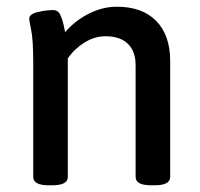

<svg xmlns="http://www.w3.org/2000/svg" viewBox="-20 -550 597 572"><path d="M79 -23V-364Q79 -430 73 -460Q67 -490 67 -494Q67 -508 92 -514Q117 -520 138 -520Q153 -520 159.5 -506Q166 -492 169.5 -476Q173 -460 174 -454Q204 -489 245 -509.5Q286 -530 328 -530Q404 -530 445.5 -487.5Q487 -445 487 -368V-23Q487 2 441 2H430Q384 2 384 -23V-356Q384 -397 361 -419.5Q338 -442 294 -442Q262 -442 232 -423.5Q202 -405 182 -376V-23Q182 2 136 2H125Q79 2 79 -23Z"/></svg>

Font: Asap-Medium
Style: Regular
Weight: 500
Designer: Pablo Cosgaya
Foundry: Omnibus-Type
Version: Version 2.000; ttfautohint (v1.8)